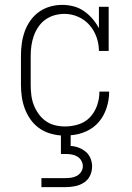

<svg xmlns="http://www.w3.org/2000/svg" viewBox="-20 -548 540 788"><path d="M150 220V183H250Q262 183 274 181Q286 179 296.5 173Q307 167 313.5 156.5Q320 146 320 134Q320 122 313.5 111Q307 100 296.5 94Q286 88 274 86Q262 84 250 84H230V8Q205 6 181.5 -1.5Q158 -9 138 -24Q118 -39 104 -59.5Q90 -80 81.5 -103Q73 -126 69.5 -150.5Q66 -175 66 -200V-320Q66 -345 69.5 -370Q73 -395 81.5 -419Q90 -443 105 -464Q120 -485 140.5 -499.5Q161 -514 185.5 -521Q210 -528 235 -528Q259 -528 282 -522Q305 -516 324.5 -502.5Q344 -489 359.5 -471Q375 -453 386 -432V-520H426V-339H386Q386 -368 376 -396Q366 -424 347 -445.5Q328 -467 301 -479Q274 -491 245 -491Q224 -491 204 -485.5Q184 -480 167 -468Q150 -456 138 -438.5Q126 -421 119 -401.5Q112 -382 109 -361.5Q106 -341 106 -320V-200Q106 -179 108.5 -158Q111 -137 118.5 -117.5Q126 -98 138.5 -80.5Q151 -63 168 -51Q185 -39 205.5 -34Q226 -29 247 -29Q276 -29 303.5 -38Q331 -47 350 -67.5Q369 -88 378.5 -115.5Q388 -143 388 -171V-172H428V-171Q428 -138 417.5 -105.5Q407 -73 386 -48Q365 -23 334 -9Q303 5 270 7V51Q287 52 303 58Q319 64 332 75Q345 86 351.5 102Q358 118 358 135Q358 155 349.5 173Q341 191 324.5 201.5Q308 212 288.5 216Q269 220 250 220Z"/></svg>

Font: Iosevka Curly Slab Extralight
Style: Regular
Weight: 200
Monospace: yes
Designer: Belleve Invis
Foundry: Belleve Invis
Version: Version 22.1.2; ttfautohint (v1.8.4)